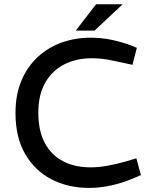

<svg xmlns="http://www.w3.org/2000/svg" viewBox="-20 -890 727 917"><path d="M406.1 7.5Q306 7.5 226.5 -33.3Q147 -74.1 100.5 -153.9Q54 -233.8 54 -350.7Q54 -437.2 81.9 -503.8Q109.8 -570.5 159 -616.6Q208.2 -662.7 273.4 -686.4Q338.6 -710 412.5 -710Q466.8 -710 517 -699Q567.2 -688 611.4 -671L633.6 -661.7L612.6 -580.3L584.3 -586.6Q538 -597 498.6 -604.4Q459.3 -611.8 418.2 -611.8Q344.6 -611.8 286.9 -582.5Q229.2 -553.1 196.1 -495.4Q163 -437.6 163 -351.7Q163 -265.1 194.1 -207Q225.2 -148.9 281.4 -119.8Q337.6 -90.7 412.5 -90.7Q452.1 -90.7 495.2 -98.8Q538.3 -106.8 585.1 -120L631.2 -134.1L653 -53.8L617.7 -38.6Q566.4 -16.6 512.3 -4.6Q458.3 7.5 406.1 7.5ZM341.7 -743.7 438.8 -869.7H565.9L431.5 -743.7Z"/></svg>

Font: REM Medium
Style: Regular
Weight: 500
Designer: Octavio Pardo
Foundry: Ashler Design
Version: Version 1.005;gftools[0.9.28]